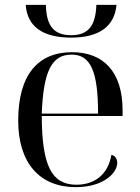

<svg xmlns="http://www.w3.org/2000/svg" viewBox="-20 -761 575 791"><path d="M273 -606C388 -606 452 -652 460 -741H377C374 -654 343 -616 273 -616C202 -616 171 -654 169 -741H86C92 -652 156 -606 273 -606ZM292 10C407 10 463 -49 463 -90C463 -105 455 -120 439 -123C425 -42 370 0 295 0C192 0 153 -79 152 -283H485V-307C485 -465 406 -546 277 -546C135 -546 55 -451 55 -264C55 -91 142 10 292 10ZM384 -293H152C159 -468 193 -536 275 -536C353 -536 384 -468 384 -293Z"/></svg>

Font: Noto Serif Display
Style: Regular
Weight: 400
Designer: Monotype Design Team
Foundry: Monotype Imaging Inc.
Version: Version 2.009